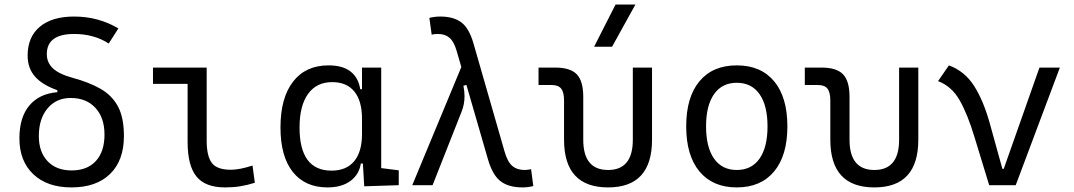

<svg xmlns="http://www.w3.org/2000/svg" viewBox="-20 -815 4728 845"><path d="M294.4 9.8Q188 9.8 126.7 -48.1Q65.4 -106 65.4 -206.5Q65.4 -298.3 109.1 -350.6Q152.8 -402.8 232.4 -409.2V-418Q165 -441.9 133.3 -478.8Q101.6 -515.6 101.6 -570.3Q101.6 -652.3 155.3 -697.3Q209 -742.2 306.2 -742.2Q413.1 -742.2 501 -689.9L458.5 -623.5Q393.6 -665.5 306.2 -665.5Q186 -665.5 186 -576.7Q186 -539.6 212.9 -514.2Q239.7 -488.8 300.8 -472.2Q372.6 -452.6 422.6 -424.1Q472.7 -395.5 499 -346.7Q525.4 -297.9 525.4 -216.3Q525.4 -108.9 464.6 -49.6Q403.8 9.8 294.4 9.8ZM295.4 -64.9Q363.8 -64.9 401.9 -106.4Q439.9 -147.9 439.9 -222.7Q439.9 -296.9 399.9 -340.3Q359.9 -383.8 291 -383.8Q227.5 -383.8 189.2 -337.9Q150.9 -292 150.9 -216.3Q150.9 -146 189.5 -105.5Q228 -64.9 295.4 -64.9Z M970.2 9.8Q883.8 9.8 844.7 -38.1Q805.7 -85.9 805.7 -190.4V-445.8H653.3V-517.6H889.6V-195.3Q889.6 -128.9 911.9 -98.4Q934.1 -67.9 996.6 -67.9Q1034.2 -67.9 1091.3 -86.4L1101.6 -10.7Q1067.9 0 1036.9 4.9Q1005.9 9.8 970.2 9.8Z M1421.4 9.8Q1322.8 9.8 1268.6 -58.3Q1214.4 -126.5 1214.4 -253.9Q1214.4 -384.3 1269.8 -455.8Q1325.2 -527.3 1425.8 -527.3Q1488.3 -527.3 1522.9 -500.2Q1557.6 -473.1 1565.4 -422.4H1573.2V-517.6H1657.7V-75.2L1734.9 -65.4V0L1583 4.9L1577.1 -95.2H1567.9Q1561 -47.4 1522.5 -18.8Q1483.9 9.8 1421.4 9.8ZM1573.2 -225.1V-292.5Q1573.2 -370.6 1539.6 -412.1Q1505.9 -453.6 1441.9 -453.6Q1373 -453.6 1335.7 -401.6Q1298.3 -349.6 1298.3 -253.9Q1298.3 -64 1439 -64Q1504.4 -64 1538.8 -105.5Q1573.2 -147 1573.2 -225.1Z M2279.3 9.8Q2218.8 9.8 2183.1 -17.3Q2147.5 -44.4 2127.4 -114.3L2032.7 -441.4L2019.5 -437.5Q2024.4 -413.6 2024.4 -391.6Q2024.4 -356 2011.7 -324.2L1883.8 0H1794.4L2010.3 -520L1990.2 -589.4Q1978 -631.8 1958.5 -648.7Q1939 -665.5 1907.7 -665.5Q1901.4 -665.5 1894.8 -665Q1888.2 -664.6 1879.9 -662.1L1869.6 -736.3Q1893.1 -742.2 1917.5 -742.2Q1976.1 -742.2 2010.3 -716.6Q2044.4 -690.9 2063.5 -625L2200.7 -147.9Q2213.4 -103 2234.4 -85Q2255.4 -66.9 2289.1 -66.9Q2300.3 -66.9 2317.4 -70.3L2327.1 3.9Q2303.7 9.8 2279.3 9.8Z M2656.2 9.8Q2462.4 9.8 2462.4 -200.2V-372.6Q2462.4 -409.2 2449.7 -425Q2437 -440.9 2407.7 -440.9H2350.1V-517.6H2423.3Q2490.2 -517.6 2518.6 -487.8Q2546.9 -458 2546.9 -389.2V-200.2Q2546.9 -66.9 2656.2 -66.9Q2765.1 -66.9 2765.1 -200.2V-517.6H2849.6V-200.2Q2849.6 9.8 2656.2 9.8ZM2594.7 -609.4 2689 -794.9H2776.4L2673.8 -609.4Z M3222.7 9.8Q3116.7 9.8 3058.3 -60.5Q3000 -130.9 3000 -258.8Q3000 -387.2 3058.3 -457.3Q3116.7 -527.3 3222.7 -527.3Q3328.6 -527.3 3387 -457.3Q3445.3 -387.2 3445.3 -258.8Q3445.3 -130.9 3387 -60.5Q3328.6 9.8 3222.7 9.8ZM3222.7 -66.9Q3287.6 -66.9 3322.8 -116.9Q3357.9 -167 3357.9 -258.8Q3357.9 -350.6 3322.8 -400.6Q3287.6 -450.7 3222.7 -450.7Q3157.7 -450.7 3122.6 -400.6Q3087.4 -350.6 3087.4 -258.8Q3087.4 -167 3122.6 -116.9Q3157.7 -66.9 3222.7 -66.9Z M3828.1 9.8Q3634.3 9.8 3634.3 -200.2V-372.6Q3634.3 -409.2 3621.6 -425Q3608.9 -440.9 3579.6 -440.9H3522V-517.6H3595.2Q3662.1 -517.6 3690.4 -487.8Q3718.8 -458 3718.8 -389.2V-200.2Q3718.8 -66.9 3828.1 -66.9Q3937 -66.9 3937 -200.2V-517.6H4021.5V-200.2Q4021.5 9.8 3828.1 9.8Z M4333.5 0 4269 -210.9Q4239.3 -310.1 4204.1 -372.6Q4168.9 -435.1 4108.4 -458L4156.2 -527.3Q4225.1 -502 4266.6 -437.5Q4308.1 -373 4336.4 -271L4391.6 -71.8H4397.5L4554.7 -517.6H4644.5L4450.2 0Z"/></svg>

Font: CaskaydiaMono NF SemiLight
Style: Regular
Weight: 350
Designer: Aaron Bell
Foundry: Saja Typeworks
Version: Version 2111.001; ttfautohint (v1.8.4);Nerd Fonts 3.1.1